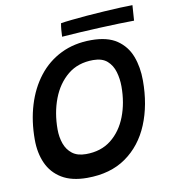

<svg xmlns="http://www.w3.org/2000/svg" viewBox="-90 -874 856 975"><g transform="rotate(-10 338.5 -386.0)"><path d="M281 25.5Q201.5 25.5 150.8 -5.2Q100 -36 76 -89.5Q52 -143 52 -212Q52 -307.5 76.8 -389Q101.5 -470.5 149 -531.5Q196.5 -592.5 265.2 -626.2Q334 -660 421.5 -660Q505 -660 553.8 -626.8Q602.5 -593.5 623.8 -537.5Q645 -481.5 645 -412.5Q645 -286.5 604 -187.5Q563 -88.5 482 -31.5Q401 25.5 281 25.5ZM296 -94.5Q373.5 -94.5 426 -136Q478.5 -177.5 505.5 -247.2Q532.5 -317 532.5 -401.5Q532.5 -441 522 -477Q511.5 -513 485.8 -535.8Q460 -558.5 414 -558.5Q335.5 -558.5 282.5 -515Q229.5 -471.5 202.2 -399.8Q175 -328 175 -243Q175 -203 187 -169.2Q199 -135.5 225.5 -115Q252 -94.5 296 -94.5ZM653.5 -719.5Q622.5 -719.5 576 -718Q529.5 -716.5 476.5 -714.2Q423.5 -712 372 -708.8Q320.5 -705.5 279.5 -702.5Q280 -719.5 281.5 -737.2Q283 -755 286 -771Q305.5 -774.5 341.8 -778.2Q378 -782 422.2 -785.8Q466.5 -789.5 512 -792.2Q557.5 -795 596.2 -796.8Q635 -798.5 659 -798.5Z"/></g></svg>

Font: Grandstander Medium
Style: Italic
Weight: 500
Italic angle: -15°
Designer: Tyler Finck
Foundry: Etcetera Type Co
Version: Version 1.200; ttfautohint (v1.8.3)